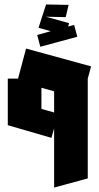

<svg xmlns="http://www.w3.org/2000/svg" viewBox="-20 -655 444 862"><path d="M211 -36 15 -93V-94V-302H61L97 -437L389 -357L374 -302V146L223 187V-79ZM166 -166 223 -150V-245L166 -261ZM161 -445 147 -498 208 -515 153 -530 169 -580 187 -635 288 -633 275 -578 186 -580 290 -551 286 -536 313 -543 327 -490Z"/></svg>

Font: Blaka
Style: Regular
Weight: 400
Designer: Mohamed Gaber
Foundry: Kief Type Foundry
Version: Version 1.003; ttfautohint (v1.8.4.7-5d5b)